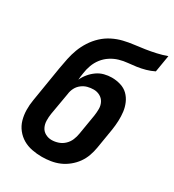

<svg xmlns="http://www.w3.org/2000/svg" viewBox="-180 -838 859 948"><g transform="rotate(30 250.0 -363.5)"><path d="M206 8Q177 8 149 2.5Q121 -3 98 -16.5Q75 -30 58 -51.5Q41 -73 33.5 -99.5Q26 -126 25.5 -155Q25 -184 30 -213L63 -415Q68 -444 74 -473Q80 -502 90.5 -530Q101 -558 118 -584.5Q135 -611 158 -632.5Q181 -654 209 -668Q237 -682 266 -689Q295 -696 324.5 -699.5Q354 -703 383.5 -707.5Q413 -712 442 -718.5Q471 -725 499 -735L483 -639Q461 -628 437.5 -621.5Q414 -615 390 -611.5Q366 -608 342.5 -606Q319 -604 295 -597Q271 -590 249.5 -576Q228 -562 212.5 -542Q197 -522 188.5 -498.5Q180 -475 177 -452Q175 -442 174 -432Q173 -422 172 -412Q181 -432 195.5 -449.5Q210 -467 228.5 -480Q247 -493 268.5 -498.5Q290 -504 311 -504Q337 -504 361.5 -496.5Q386 -489 403 -472.5Q420 -456 430 -433Q440 -410 443 -385.5Q446 -361 445 -335Q444 -309 440 -283L421 -168Q417 -144 408.5 -120Q400 -96 385 -75Q370 -54 349 -37Q328 -20 304.5 -10Q281 0 255.5 4Q230 8 206 8ZM206 -88Q225 -88 244 -94.5Q263 -101 277.5 -115Q292 -129 299.5 -147Q307 -165 310 -184L329 -298Q332 -318 332 -337.5Q332 -357 323.5 -373.5Q315 -390 298.5 -399Q282 -408 263 -408Q245 -408 228 -403.5Q211 -399 196 -387.5Q181 -376 172.5 -359.5Q164 -343 162 -325L140 -198Q137 -178 137.5 -158.5Q138 -139 146 -122.5Q154 -106 170.5 -97Q187 -88 206 -88Z"/></g></svg>

Font: Iosevka Term Curly Oblique
Style: Bold
Weight: 700
Italic angle: -9°
Designer: Belleve Invis
Foundry: Belleve Invis
Version: Version 32.3.0